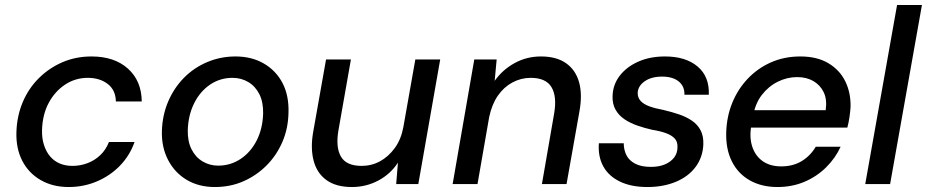

<svg xmlns="http://www.w3.org/2000/svg" viewBox="-20 -740 3727 772"><path d="M256 12Q192 12 143.5 -16Q95 -44 69.5 -93.5Q44 -143 46 -209Q48 -274 71.5 -329.5Q95 -385 136.5 -426Q178 -467 231.5 -490Q285 -513 348 -513Q440 -513 494.5 -464Q549 -415 550 -332H446Q445 -378 413 -402.5Q381 -427 333 -427Q283 -427 242 -400Q201 -373 176 -326.5Q151 -280 149 -218Q148 -184 157 -156.5Q166 -129 182 -110.5Q198 -92 220.5 -82.5Q243 -73 271 -73Q303 -73 332 -84Q361 -95 383.5 -116.5Q406 -138 418 -169H521Q502 -115 463 -74.5Q424 -34 370.5 -11Q317 12 256 12Z M844 12Q779 12 730.5 -17Q682 -46 655.5 -97.5Q629 -149 631 -214Q633 -278 656.5 -332.5Q680 -387 720 -427.5Q760 -468 813.5 -490.5Q867 -513 927 -513Q992 -513 1041 -484.5Q1090 -456 1116 -406Q1142 -356 1140 -288Q1139 -224 1115.5 -169.5Q1092 -115 1051.5 -74.5Q1011 -34 958.5 -11Q906 12 844 12ZM857 -74Q907 -74 947.5 -101Q988 -128 1012 -175Q1036 -222 1038 -283Q1039 -329 1023 -361Q1007 -393 978.5 -410Q950 -427 915 -427Q865 -427 825 -400Q785 -373 761 -325.5Q737 -278 735 -217Q734 -172 750 -140Q766 -108 794.5 -91Q823 -74 857 -74Z M1395 12Q1331 12 1292.5 -16Q1254 -44 1241 -94Q1228 -144 1239 -208L1291 -501H1391L1341 -217Q1329 -149 1350.5 -111Q1372 -73 1434 -73Q1474 -73 1508 -91.5Q1542 -110 1567.5 -145Q1593 -180 1602 -230L1650 -501H1750L1662 0H1573L1580 -86Q1550 -40 1501 -14Q1452 12 1395 12Z M1800 0 1887 -501H1977L1969 -415Q2001 -460 2049.5 -486.5Q2098 -513 2155 -513Q2218 -513 2256.5 -485.5Q2295 -458 2308.5 -409Q2322 -360 2310 -293L2258 0H2159L2208 -283Q2220 -352 2197.5 -389.5Q2175 -427 2114 -427Q2075 -427 2040.5 -408.5Q2006 -390 1982 -355.5Q1958 -321 1947 -270L1900 0Z M2583 12Q2518 12 2472.5 -10Q2427 -32 2405.5 -71.5Q2384 -111 2388 -164H2488Q2488 -138 2498.5 -116.5Q2509 -95 2533.5 -82Q2558 -69 2597 -69Q2630 -69 2653.5 -79Q2677 -89 2690.5 -106.5Q2704 -124 2704 -148Q2705 -170 2693 -183Q2681 -196 2658 -204.5Q2635 -213 2603 -218Q2572 -225 2543 -235Q2514 -245 2491 -260.5Q2468 -276 2455 -299Q2442 -322 2443 -353Q2444 -399 2471.5 -435Q2499 -471 2546 -492Q2593 -513 2654 -513Q2737 -513 2785 -472.5Q2833 -432 2830 -359H2732Q2733 -393 2709 -412.5Q2685 -432 2642 -432Q2599 -432 2572 -413Q2545 -394 2544 -366Q2544 -347 2556 -334Q2568 -321 2591 -312.5Q2614 -304 2647 -298Q2681 -290 2710.5 -280Q2740 -270 2762.5 -254.5Q2785 -239 2797 -216Q2809 -193 2808 -160Q2806 -108 2777 -69Q2748 -30 2697.5 -9Q2647 12 2583 12Z M3106 12Q3042 12 2994.5 -15Q2947 -42 2922.5 -91.5Q2898 -141 2900 -208Q2902 -272 2924.5 -327Q2947 -382 2987 -424Q3027 -466 3080.5 -489.5Q3134 -513 3198 -513Q3265 -513 3310.5 -486Q3356 -459 3378.5 -413.5Q3401 -368 3400 -311Q3399 -292 3395.5 -268.5Q3392 -245 3387 -227H2975L2987 -297H3300Q3306 -340 3292 -369Q3278 -398 3250.5 -414Q3223 -430 3185 -430Q3145 -430 3107.5 -411.5Q3070 -393 3043 -358Q3016 -323 3007 -269L3002 -241Q2992 -191 3004 -152.5Q3016 -114 3046 -92.5Q3076 -71 3121 -71Q3169 -71 3204 -92.5Q3239 -114 3260 -150H3360Q3339 -104 3301.5 -67Q3264 -30 3214.5 -9Q3165 12 3106 12Z M3459 0 3587 -720H3687L3559 0Z"/></svg>

Font: DM Sans 18pt Medium
Style: Italic
Weight: 500
Italic angle: -10°
Designer: Colophon Foundry, Jonny Pinhorn
Foundry: Colophon Foundry
Version: Version 4.004;gftools[0.9.30]